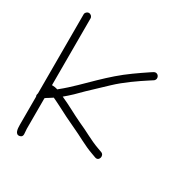

<svg xmlns="http://www.w3.org/2000/svg" viewBox="-161 -773 889 933"><g transform="rotate(30 283.5 -306.5)"><path d="M52 -631V-188C50.1 -181.5 48.5 -176 52 -169V-11C52 12.7 54.9 41.2 78.5 36.5C100.8 32 91 9.8 91 -11V-183C91.7 -183 92 -183.3 92 -184C98.7 -189.6 118.6 -200.2 129 -208C144.2 -200.4 157.6 -195 176 -185C207.5 -168.5 249.6 -146.9 283 -132C331.7 -110.4 376.2 -82.3 426 -65L448 -57C473.6 -47.4 482.8 -85.8 461 -94L439 -102C389.3 -119.4 348.1 -146 299 -167C254.5 -187.6 207.9 -215.2 164 -234C192.1 -257.1 220.3 -284.2 246 -311C272.7 -336.6 313.1 -374.6 339 -399C384.6 -442 442.1 -482 495 -516L509 -525C527.8 -540.7 509.4 -570.8 487 -558L473 -549C449 -533 426.6 -517.6 402 -500C352.5 -464.7 311.9 -428.2 268 -386C222.3 -342 178 -295.2 129 -256C127 -254.7 125 -253 123 -251C122.3 -251 121.7 -251.3 121 -252C111.7 -254.7 103.7 -256 97 -256H91V-631C91 -641.3 81.7 -650 71.5 -650C61.3 -650 52 -641.3 52 -631Z"/></g></svg>

Font: Just Breathe
Style: Regular
Weight: 400
Foundry: Cannot Into Space Fonts
Version: Version 0.72